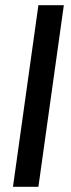

<svg xmlns="http://www.w3.org/2000/svg" viewBox="-20 -720 274 740"><path d="M226 -700 128 0H30L128 -700Z"/></svg>

Font: Pathway Extreme Condensed Medium
Style: Italic
Weight: 500
Width: 3
Italic angle: -8°
Version: Version 1.001;gftools[0.9.26]